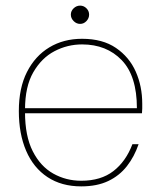

<svg xmlns="http://www.w3.org/2000/svg" viewBox="-20 -651 567 683"><path d="M269 12Q199 12 149 -21Q99 -54 73 -114.5Q47 -175 47 -256Q47 -338 76 -395Q105 -452 155.5 -482.5Q206 -513 272 -513Q345 -513 392.5 -480.5Q440 -448 463 -396Q486 -344 486 -282Q486 -272 486 -265Q486 -258 485 -248H58V-266H467Q467 -381 413 -437Q359 -493 272 -493Q220 -493 174 -469Q128 -445 98.5 -394Q69 -343 69 -261V-252Q69 -167 96.5 -113Q124 -59 169.5 -33.5Q215 -8 269 -8Q339 -8 383.5 -42.5Q428 -77 451 -138H473Q458 -94 431.5 -60Q405 -26 365 -7Q325 12 269 12ZM265 -566Q252 -566 242 -576Q232 -586 232 -599Q232 -612 242 -621.5Q252 -631 265 -631Q278 -631 287.5 -621.5Q297 -612 297 -599Q297 -586 287.5 -576Q278 -566 265 -566Z"/></svg>

Font: DM Sans 18pt Thin
Style: Regular
Weight: 250
Designer: Colophon Foundry, Jonny Pinhorn
Foundry: Colophon Foundry
Version: Version 4.004;gftools[0.9.30]